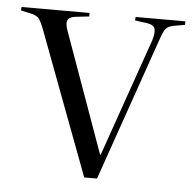

<svg xmlns="http://www.w3.org/2000/svg" viewBox="-43 -554 598 597"><g transform="rotate(5 256.0 -255.5)"><path d="M241 0 75 -442Q65 -469 57.5 -479.5Q50 -490 28 -494L0 -500L1 -511H213V-500L169 -495Q149 -492 145.5 -480.5Q142 -469 151 -446L284 -75H286L415 -444Q421 -464 419 -477.5Q417 -491 394 -495L356 -500L357 -511H512V-500L478 -494Q461 -491 453.5 -483Q446 -475 436 -445L281 0Z"/></g></svg>

Font: Literata 72pt Light
Style: Regular
Weight: 300
Designer: Latin by Veronika Burian and Jose Scaglione. Greek by Irene Vlachou. Cyrillic by Vera Evstafieva.
Foundry: TypeTogether
Version: Version 3.002